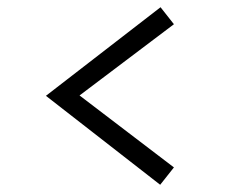

<svg xmlns="http://www.w3.org/2000/svg" viewBox="-20 -614 640 531"><path d="M423 -103 107 -349 424 -594 461 -547 200 -350 461 -151Z"/></svg>

Font: Red Hat Text
Style: Regular
Weight: 400
Designer: Pentagram, MCKL
Foundry: MCKL
Version: Version 1.030